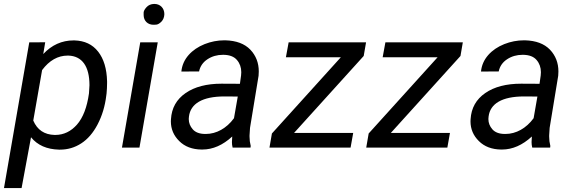

<svg xmlns="http://www.w3.org/2000/svg" viewBox="-40 -741 2887 964"><path d="M495.1 -272C496.6 -288.6 497.6 -306.2 497.6 -323.7C497.6 -326.7 497.6 -329.6 497.6 -332.5C496.1 -396 481 -445.8 452.6 -481.9C424.3 -518.1 384.8 -536.6 334 -538.1C332.5 -538.1 330.6 -538.1 329.1 -538.1C270.5 -538.1 219.7 -515.1 177.2 -469.7L187 -528.8L106.9 -528.3L-20 203.1H68.4L115.7 -51.8C148.4 -11.7 195.3 8.8 256.3 10.3C258.3 10.3 259.8 10.3 261.7 10.3C299.8 10.3 335.4 0 367.7 -21C400.4 -42 427.7 -73.7 450.2 -116.7C472.7 -159.7 487.3 -208 493.7 -261.7ZM406.7 -272C397 -202.6 377 -150.4 346.7 -115.7C316.4 -81.1 279.8 -63.5 237.3 -63.5C236.3 -63.5 234.9 -63.5 233.9 -63.5C182.6 -64.9 147 -88.9 127 -135.7L171.4 -389.2C207.5 -437.5 250.5 -461.9 299.8 -461.9C301.3 -461.9 302.2 -461.9 303.7 -461.9C372.1 -459.5 409.2 -408.2 409.2 -313Z M732.9 -721.2C717.8 -720.7 705.1 -715.3 695.8 -705.1C686.5 -694.8 681.6 -686 681.2 -678.2C681.2 -670.4 681.2 -666 681.2 -665.5C681.2 -636.2 702.1 -616.7 730 -616.7C731 -616.7 735.4 -616.7 743.7 -617.2C752 -617.7 760.7 -622.6 770.5 -632.3C779.8 -642.1 784.7 -654.8 785.2 -669.9C785.2 -701.2 763.2 -721.2 735.8 -721.2C734.9 -721.2 733.9 -721.2 732.9 -721.2ZM752 -528.3H664.1L572.3 0H660.2Z M1217.8 0 1218.8 -8.3C1214.8 -23.9 1212.9 -39.1 1212.9 -54.7C1212.9 -57.1 1212.9 -59.1 1212.9 -61.5L1215.3 -99.1L1258.3 -360.8C1258.8 -368.2 1259.3 -375.5 1259.3 -382.3C1259.3 -425.3 1245.1 -461.9 1216.8 -491.7C1188 -521.5 1146.5 -537.1 1091.3 -538.6C1089.8 -538.6 1087.9 -538.6 1086.4 -538.6C1052.7 -538.6 1019.5 -532.2 987.3 -519.5C954.6 -506.3 927.7 -488.3 906.7 -464.4C885.7 -440.4 873.5 -412.6 870.6 -381.8L959.5 -382.3C964.8 -407.7 978.5 -428.2 1001.5 -443.4C1024.4 -458.5 1050.3 -465.8 1079.1 -465.8C1080.1 -465.8 1081.1 -465.8 1082.5 -465.8C1113.3 -465.3 1135.7 -456.5 1149.9 -439.5C1164.1 -422.9 1171.4 -402.3 1171.4 -378.4C1171.4 -373 1170.9 -367.7 1170.4 -362.3L1164.6 -320.3L1072.3 -320.8C997.6 -320.8 937.5 -305.2 892.1 -273.9C846.2 -242.2 821.8 -198.7 818.4 -142.6C818.4 -139.2 817.9 -135.7 817.9 -131.8C817.9 -93.3 832 -60.1 859.9 -32.7C887.7 -4.9 925.3 9.3 971.7 9.8C973.1 9.8 974.6 9.8 976.1 9.8C1028.8 9.8 1078.6 -12.2 1126 -55.7L1124.5 -27.8C1124.5 -18.6 1125.5 -9.3 1127.9 0ZM989.3 -68.4C961.4 -68.8 940.9 -76.7 927.7 -91.8C914.6 -106.9 907.7 -124 907.7 -143.6C907.7 -147.5 908.2 -151.4 908.7 -155.8C916.5 -220.2 975.6 -256.8 1086.9 -256.8L1153.8 -256.3L1134.8 -147.5C1098.1 -97.2 1046.9 -68.4 993.2 -68.4C991.7 -68.4 990.7 -68.4 989.3 -68.4Z M1786.1 -460 1797.9 -528.3H1409.2L1395.5 -453.6H1671.4L1325.2 -70.8L1313 0H1720.2L1733.4 -73.7H1436.5Z M2272 -460 2283.7 -528.3H1895L1881.3 -453.6H2157.2L1811 -70.8L1798.8 0H2206.1L2219.2 -73.7H1922.4Z M2722.2 0 2723.1 -8.3C2719.2 -23.9 2717.3 -39.1 2717.3 -54.7C2717.3 -57.1 2717.3 -59.1 2717.3 -61.5L2719.7 -99.1L2762.7 -360.8C2763.2 -368.2 2763.7 -375.5 2763.7 -382.3C2763.7 -425.3 2749.5 -461.9 2721.2 -491.7C2692.4 -521.5 2650.9 -537.1 2595.7 -538.6C2594.2 -538.6 2592.3 -538.6 2590.8 -538.6C2557.1 -538.6 2523.9 -532.2 2491.7 -519.5C2459 -506.3 2432.1 -488.3 2411.1 -464.4C2390.1 -440.4 2377.9 -412.6 2375 -381.8L2463.9 -382.3C2469.2 -407.7 2482.9 -428.2 2505.9 -443.4C2528.8 -458.5 2554.7 -465.8 2583.5 -465.8C2584.5 -465.8 2585.4 -465.8 2586.9 -465.8C2617.7 -465.3 2640.1 -456.5 2654.3 -439.5C2668.5 -422.9 2675.8 -402.3 2675.8 -378.4C2675.8 -373 2675.3 -367.7 2674.8 -362.3L2668.9 -320.3L2576.7 -320.8C2502 -320.8 2441.9 -305.2 2396.5 -273.9C2350.6 -242.2 2326.2 -198.7 2322.8 -142.6C2322.8 -139.2 2322.3 -135.7 2322.3 -131.8C2322.3 -93.3 2336.4 -60.1 2364.3 -32.7C2392.1 -4.9 2429.7 9.3 2476.1 9.8C2477.5 9.8 2479 9.8 2480.5 9.8C2533.2 9.8 2583 -12.2 2630.4 -55.7L2628.9 -27.8C2628.9 -18.6 2629.9 -9.3 2632.3 0ZM2493.7 -68.4C2465.8 -68.8 2445.3 -76.7 2432.1 -91.8C2418.9 -106.9 2412.1 -124 2412.1 -143.6C2412.1 -147.5 2412.6 -151.4 2413.1 -155.8C2420.9 -220.2 2480 -256.8 2591.3 -256.8L2658.2 -256.3L2639.2 -147.5C2602.5 -97.2 2551.3 -68.4 2497.6 -68.4C2496.1 -68.4 2495.1 -68.4 2493.7 -68.4Z"/></svg>

Font: Roboto
Style: Italic
Weight: 400
Italic angle: -12°
Designer: Google
Version: Version 2.137; 2017